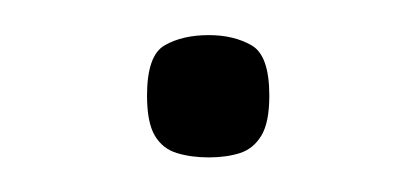

<svg xmlns="http://www.w3.org/2000/svg" viewBox="-20 -82 241 111"><path d="M100.7 9Q90.5 9 82.3 6.5Q74 4 69.5 -3.6Q65 -11.2 65 -26.7Q65 -50 75.2 -55.8Q85.5 -61.7 100.7 -61.7Q115.2 -61.7 125.4 -55.8Q135.7 -50 135.7 -26.7Q135.7 -11.2 131.1 -3.6Q126.5 4 118.7 6.5Q110.8 9 100.7 9Z"/></svg>

Font: Matangi Light
Style: Regular
Weight: 300
Designer: Prashant Pant
Foundry: The Graphic Ant
Version: Version 3.002